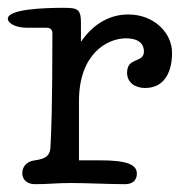

<svg xmlns="http://www.w3.org/2000/svg" viewBox="-26 -471 475 491"><path d="M414 -336C414 -386 369 -434 302 -434C256 -434 213 -411 181 -364V-413C181 -448 172 -451 137 -451C88 -451 -6 -448 -6 -423C-6 -413 11 -400 44 -400H93C103 -400 108 -395 108 -386C108 -195 105 -131 103 -95C102 -76 95 -65 63 -61C40 -58 31 -43 31 -28C31 -13 42 0 63 0C100 0 117 -3 156 -3C194 -3 254 0 294 0C313 0 324 -10 324 -27C324 -50 299 -61 230 -61H176V-213C176 -333 248 -373 296 -373C322 -373 342 -364 342 -339C342 -309 299 -326 299 -285C299 -258 322 -246 345 -246C398 -246 414 -292 414 -336Z"/></svg>

Font: Life Savers
Style: Bold
Weight: 700
Designer: Pablo Impallari, Rodrigo Fuenzalida, Brenda Gallo
Foundry: Pablo Impallari, Rodrigo Fuenzalida, Brenda Gallo
Version: Version 3.000